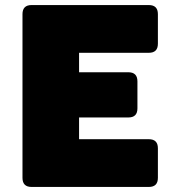

<svg xmlns="http://www.w3.org/2000/svg" viewBox="-20 -740 694 760"><path d="M569 0H105Q69 0 69 -36V-684Q69 -720 105 -720H569Q605 -720 605 -684V-567Q605 -531 569 -531H293V-454H488Q524 -454 524 -418V-311Q524 -275 488 -275H293V-189H569Q605 -189 605 -153V-36Q605 0 569 0Z"/></svg>

Font: Bungee Tint
Style: Regular
Weight: 400
Designer: David Jonathan Ross
Foundry: David Jonathan Ross
Version: Version 2.001